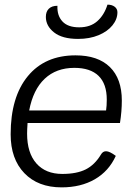

<svg xmlns="http://www.w3.org/2000/svg" viewBox="-20 -799 600 829"><path d="M99 -268Q97 -238 97 -222Q97 -139 137 -93.5Q177 -48 249 -48Q311 -48 350 -67.5Q389 -87 416 -132Q424 -146 438 -146Q453 -146 480 -126Q450 -60 389.5 -25Q329 10 246 10Q144 10 85 -51.5Q26 -113 26 -219Q26 -380 100 -470Q174 -560 306 -560Q403 -560 454.5 -509.5Q506 -459 506 -365Q506 -318 498 -268ZM106 -322H438Q441 -342 441 -369Q441 -437 405.5 -471.5Q370 -506 301 -506Q223 -506 173 -459Q123 -412 106 -322ZM178 -726Q178 -749 191 -761.5Q204 -774 228 -774Q226 -732 249.5 -706.5Q273 -681 322 -681Q370 -681 400 -707.5Q430 -734 444 -779Q463 -779 475 -770Q487 -761 487 -746Q487 -716 465.5 -689.5Q444 -663 405.5 -647Q367 -631 317 -631Q249 -631 213.5 -659Q178 -687 178 -726Z"/></svg>

Font: Krub
Style: Italic
Weight: 400
Italic angle: -8°
Designer: Ekaluck Peanpanawate
Foundry: Cadson Demak Co.,Ltd.
Version: Version 1.000; ttfautohint (v1.6)